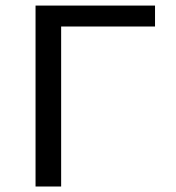

<svg xmlns="http://www.w3.org/2000/svg" viewBox="-20 -679 640 699"><path d="M202.6 0H109.4V-658.7H544.4V-582.5H202.6Z"/></svg>

Font: Cousine
Style: Regular
Weight: 400
Monospace: yes
Designer: Steve Matteson
Foundry: Ascender Corporation
Version: Version 1.20